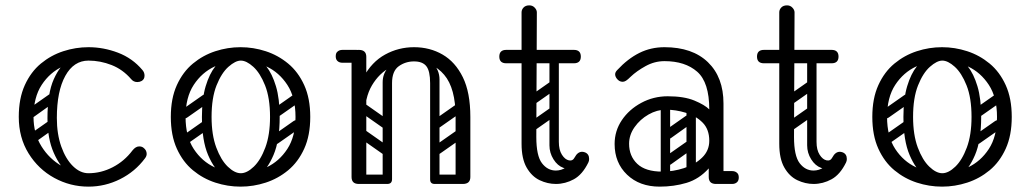

<svg xmlns="http://www.w3.org/2000/svg" viewBox="-20 -686 3843 716"><path d="M508 -384Q501 -380 492 -380Q478 -380 469 -391Q438 -427 396 -443.5Q354 -460 310 -460Q261 -460 213.5 -438Q166 -416 135.5 -369.5Q105 -323 105 -250Q105 -188 134.5 -140.5Q164 -93 211 -66.5Q258 -40 310 -40Q357 -40 400.5 -62.5Q444 -85 474 -125Q486 -140 499 -140Q509 -140 515 -135Q527 -126 527 -112Q527 -104 521 -96Q484 -46 428 -18Q372 10 310 10Q242 10 182.5 -22.5Q123 -55 86.5 -114Q50 -173 50 -250Q50 -319 72.5 -368.5Q95 -418 132.5 -449Q170 -480 216 -495Q262 -510 310 -510Q366 -510 420 -489.5Q474 -469 511 -425Q519 -416 519 -404Q519 -390 508 -384ZM81 -157Q71 -172 85 -181L162 -235Q177 -245 186 -231Q197 -216 183 -207L106 -152Q100 -148 93 -149Q86 -150 81 -157ZM81 -255Q71 -270 85 -279L162 -333Q177 -343 186 -329Q197 -314 183 -305L106 -250Q100 -246 93 -247Q86 -248 81 -255ZM307 -6Q273 -8 238.5 -35.5Q204 -63 180.5 -116Q157 -169 157 -245Q157 -338 180.5 -390.5Q204 -443 238.5 -464.5Q273 -486 307 -486L310 -460Q255 -460 223.5 -403Q192 -346 192 -246Q192 -186 208.5 -139.5Q225 -93 252 -66.5Q279 -40 310 -40Z M877 10Q829 10 783 -5Q737 -20 699.5 -51Q662 -82 639.5 -131.5Q617 -181 617 -250Q617 -319 639.5 -368.5Q662 -418 699.5 -449Q737 -480 783 -495Q829 -510 877 -510Q925 -510 971 -495Q1017 -480 1054.5 -449Q1092 -418 1114.5 -368.5Q1137 -319 1137 -250Q1137 -181 1114.5 -131.5Q1092 -82 1054.5 -51Q1017 -20 971 -5Q925 10 877 10ZM877 -40Q927 -40 974 -62Q1021 -84 1051.5 -130.5Q1082 -177 1082 -250Q1082 -323 1051.5 -369.5Q1021 -416 974 -438Q927 -460 877 -460Q828 -460 780.5 -438Q733 -416 702.5 -369.5Q672 -323 672 -250Q672 -177 702.5 -130.5Q733 -84 780.5 -62Q828 -40 877 -40ZM878 -4Q847 -4 813 -29Q779 -54 756 -108Q733 -162 733 -250Q733 -318 747 -364.5Q761 -411 783 -438.5Q805 -466 830.5 -478Q856 -490 878 -490V-460Q858 -460 832 -437Q806 -414 787.5 -367.5Q769 -321 769 -250Q769 -183 786.5 -136Q804 -89 829.5 -64.5Q855 -40 878 -40ZM878 -4V-40Q901 -40 926.5 -64.5Q952 -89 969.5 -136Q987 -183 987 -250Q987 -321 968.5 -367.5Q950 -414 924.5 -437Q899 -460 878 -460V-490Q901 -490 926 -478Q951 -466 973 -438.5Q995 -411 1009 -364.5Q1023 -318 1023 -250Q1023 -162 1000 -108Q977 -54 943.5 -29Q910 -4 878 -4ZM680 -249Q665 -238 656 -252Q652 -257 651.5 -264Q651 -271 659 -277L736 -331Q751 -341 761 -327Q765 -321 764.5 -314.5Q764 -308 757 -303ZM682 -152Q667 -141 658 -155Q654 -160 653.5 -167Q653 -174 661 -180L738 -234Q753 -244 763 -230Q767 -224 766.5 -217.5Q766 -211 759 -206ZM1016 -249Q1001 -238 992 -252Q988 -257 987.5 -264Q987 -271 995 -277L1072 -331Q1087 -341 1097 -327Q1101 -321 1100.5 -314.5Q1100 -308 1093 -303ZM1018 -152Q1003 -141 994 -155Q990 -160 989.5 -167Q989 -174 997 -180L1074 -234Q1089 -244 1099 -230Q1103 -224 1102.5 -217.5Q1102 -211 1095 -206Z M1305 -250Q1305 -341 1335.5 -398Q1366 -455 1416 -482.5Q1466 -510 1524 -510Q1583 -510 1630.5 -482.5Q1678 -455 1706 -398Q1734 -341 1734 -250H1679Q1679 -357 1636.5 -407Q1594 -457 1524 -457Q1478 -457 1436 -435Q1394 -413 1367 -367.5Q1340 -322 1340 -250ZM1318 0Q1291 0 1291 -26V-474Q1291 -500 1318 -500Q1346 -500 1346 -474V-26Q1346 0 1318 0ZM1257 -452Q1245 -452 1238 -459Q1232 -465 1232 -476Q1232 -488 1238 -493Q1245 -500 1257 -500H1308Q1319 -500 1325 -498.5Q1331 -497 1332 -495Q1336 -491 1339 -486Q1342 -481 1342 -476Q1340 -463 1333 -459Q1329 -452 1308 -452ZM1706 0Q1679 0 1679 -26V-250Q1679 -276 1706 -276Q1734 -276 1734 -250V-26Q1734 0 1706 0ZM1601 0Q1584 0 1584 -17V-379Q1584 -396 1601 -396Q1619 -396 1619 -380V-18Q1619 0 1601 0ZM1524 -457Q1492 -457 1467 -439Q1442 -421 1442 -376V-281H1407V-379Q1407 -409 1425 -431Q1443 -453 1472.5 -464.5Q1502 -476 1535 -476ZM1524 -457 1514 -476Q1564 -476 1591.5 -451.5Q1619 -427 1619 -389V-281H1584V-376Q1584 -421 1570 -439Q1556 -457 1524 -457ZM1302 -17Q1302 -35 1320 -35H1423Q1441 -35 1441 -17Q1441 0 1422 0H1319Q1302 0 1302 -17ZM1586 -17Q1586 -35 1604 -35H1707Q1725 -35 1725 -17Q1725 0 1706 0H1603Q1586 0 1586 -17ZM1317 -198Q1327 -211 1340 -202L1434 -136Q1448 -127 1437 -111Q1427 -98 1414 -107L1320 -173Q1315 -177 1313.5 -184Q1312 -191 1317 -198ZM1317 -296Q1327 -309 1340 -300L1434 -234Q1448 -225 1437 -209Q1427 -196 1414 -205L1320 -271Q1315 -275 1313.5 -282Q1312 -289 1317 -296ZM1424 0Q1407 0 1407 -17V-349Q1407 -366 1424 -366Q1442 -366 1442 -350V-18Q1442 0 1424 0ZM1328 0Q1311 0 1311 -17V-349Q1311 -366 1328 -366Q1346 -366 1346 -350V-18Q1346 0 1328 0ZM1620 -211Q1605 -200 1596 -214Q1592 -219 1591.5 -226Q1591 -233 1599 -239L1676 -293Q1691 -303 1701 -289Q1705 -283 1704.5 -276.5Q1704 -270 1697 -265ZM1622 -114Q1607 -103 1598 -117Q1594 -122 1593.5 -129Q1593 -136 1601 -142L1678 -196Q1693 -206 1703 -192Q1707 -186 1706.5 -179.5Q1706 -173 1699 -168Z M2053 0Q2022 0 1992.5 -14Q1963 -28 1944 -61Q1925 -94 1925 -150V-640Q1925 -650 1932.5 -658Q1940 -666 1954 -666Q1966 -666 1974 -657.5Q1982 -649 1982 -640Q1982 -572 1981.5 -516Q1981 -460 1981 -407.5Q1981 -355 1980.5 -299Q1980 -243 1980 -175Q1980 -105 2001 -77.5Q2022 -50 2053 -50Q2073 -50 2091.5 -62Q2110 -74 2123 -99Q2134 -120 2151 -120Q2155 -120 2161 -118Q2177 -112 2177 -93Q2177 -86 2174 -80Q2152 -35 2120 -17.5Q2088 0 2053 0ZM1868 -450Q1842 -450 1842 -475Q1842 -500 1868 -500H2120Q2146 -500 2146 -475Q2146 -450 2120 -450ZM2047 -485Q2064 -485 2064 -468V-154Q2064 -137 2047 -137Q2029 -137 2029 -153V-467Q2029 -485 2047 -485ZM2123 -99V-73Q2103 -52 2081 -60Q2059 -68 2044 -92Q2029 -116 2029 -144V-252H2064V-157Q2064 -127 2075.5 -109Q2087 -91 2101.5 -88Q2116 -85 2123 -99ZM1976 -299Q1961 -288 1952 -302Q1948 -307 1947.5 -314Q1947 -321 1955 -327L2032 -381Q2047 -391 2057 -377Q2061 -371 2060.5 -364.5Q2060 -358 2053 -353ZM1974 -200Q1959 -189 1950 -203Q1946 -208 1945.5 -215Q1945 -222 1953 -228L2030 -282Q2045 -292 2055 -278Q2059 -272 2058.5 -265.5Q2058 -259 2051 -254Z M2625 -24Q2625 -29 2628 -34Q2631 -39 2635 -43Q2637 -45 2642.5 -46.5Q2648 -48 2659 -48H2710Q2722 -48 2729 -41Q2735 -36 2735 -24Q2735 -13 2729 -7Q2722 0 2710 0H2659Q2638 0 2634 -7Q2627 -11 2625 -24ZM2440 10Q2365 10 2318.5 -34.5Q2272 -79 2272 -149Q2272 -198 2299 -238Q2326 -278 2371.5 -302.5Q2417 -327 2470 -327Q2531 -327 2569.5 -311Q2608 -295 2625 -278Q2625 -379 2580 -418.5Q2535 -458 2458 -458Q2421 -458 2387.5 -439.5Q2354 -421 2332 -400Q2321 -389 2314.5 -385Q2308 -381 2302 -381Q2289 -381 2280 -393Q2274 -401 2274 -409Q2274 -417 2282 -425Q2321 -467 2364 -488.5Q2407 -510 2458 -510Q2562 -510 2620 -454Q2678 -398 2678 -300V-26Q2678 0 2650 0Q2623 0 2623 -26V-58Q2587 -18 2540 -4Q2493 10 2440 10ZM2450 -46Q2490 -46 2530.5 -59Q2571 -72 2598 -98Q2625 -124 2625 -161Q2625 -204 2600 -229Q2575 -254 2537.5 -265.5Q2500 -277 2463 -277Q2430 -277 2398.5 -259Q2367 -241 2346.5 -212Q2326 -183 2326 -150Q2326 -104 2356.5 -75Q2387 -46 2450 -46ZM2457 -78Q2447 -93 2461 -102L2538 -156Q2553 -166 2562 -152Q2573 -137 2559 -128L2482 -73Q2476 -69 2469 -70Q2462 -71 2457 -78ZM2457 -176Q2447 -191 2461 -200L2538 -254Q2553 -264 2562 -250Q2573 -235 2559 -226L2482 -171Q2476 -167 2469 -168Q2462 -169 2457 -176ZM2557 -17Q2540 -17 2540 -34V-287Q2540 -304 2557 -304Q2575 -304 2575 -288V-35Q2575 -17 2557 -17ZM2461 -17Q2444 -17 2444 -34V-287Q2444 -304 2461 -304Q2479 -304 2479 -288V-35Q2479 -17 2461 -17Z M3014 0Q2983 0 2953.5 -14Q2924 -28 2905 -61Q2886 -94 2886 -150V-640Q2886 -650 2893.5 -658Q2901 -666 2915 -666Q2927 -666 2935 -657.5Q2943 -649 2943 -640Q2943 -572 2942.5 -516Q2942 -460 2942 -407.5Q2942 -355 2941.5 -299Q2941 -243 2941 -175Q2941 -105 2962 -77.5Q2983 -50 3014 -50Q3034 -50 3052.5 -62Q3071 -74 3084 -99Q3095 -120 3112 -120Q3116 -120 3122 -118Q3138 -112 3138 -93Q3138 -86 3135 -80Q3113 -35 3081 -17.5Q3049 0 3014 0ZM2829 -450Q2803 -450 2803 -475Q2803 -500 2829 -500H3081Q3107 -500 3107 -475Q3107 -450 3081 -450ZM3008 -485Q3025 -485 3025 -468V-154Q3025 -137 3008 -137Q2990 -137 2990 -153V-467Q2990 -485 3008 -485ZM3084 -99V-73Q3064 -52 3042 -60Q3020 -68 3005 -92Q2990 -116 2990 -144V-252H3025V-157Q3025 -127 3036.5 -109Q3048 -91 3062.5 -88Q3077 -85 3084 -99ZM2937 -299Q2922 -288 2913 -302Q2909 -307 2908.5 -314Q2908 -321 2916 -327L2993 -381Q3008 -391 3018 -377Q3022 -371 3021.5 -364.5Q3021 -358 3014 -353ZM2935 -200Q2920 -189 2911 -203Q2907 -208 2906.5 -215Q2906 -222 2914 -228L2991 -282Q3006 -292 3016 -278Q3020 -272 3019.5 -265.5Q3019 -259 3012 -254Z M3493 10Q3445 10 3399 -5Q3353 -20 3315.5 -51Q3278 -82 3255.5 -131.5Q3233 -181 3233 -250Q3233 -319 3255.5 -368.5Q3278 -418 3315.5 -449Q3353 -480 3399 -495Q3445 -510 3493 -510Q3541 -510 3587 -495Q3633 -480 3670.5 -449Q3708 -418 3730.5 -368.5Q3753 -319 3753 -250Q3753 -181 3730.5 -131.5Q3708 -82 3670.5 -51Q3633 -20 3587 -5Q3541 10 3493 10ZM3493 -40Q3543 -40 3590 -62Q3637 -84 3667.5 -130.5Q3698 -177 3698 -250Q3698 -323 3667.5 -369.5Q3637 -416 3590 -438Q3543 -460 3493 -460Q3444 -460 3396.5 -438Q3349 -416 3318.5 -369.5Q3288 -323 3288 -250Q3288 -177 3318.5 -130.5Q3349 -84 3396.5 -62Q3444 -40 3493 -40ZM3494 -4Q3463 -4 3429 -29Q3395 -54 3372 -108Q3349 -162 3349 -250Q3349 -318 3363 -364.5Q3377 -411 3399 -438.5Q3421 -466 3446.5 -478Q3472 -490 3494 -490V-460Q3474 -460 3448 -437Q3422 -414 3403.5 -367.5Q3385 -321 3385 -250Q3385 -183 3402.5 -136Q3420 -89 3445.5 -64.5Q3471 -40 3494 -40ZM3494 -4V-40Q3517 -40 3542.5 -64.5Q3568 -89 3585.5 -136Q3603 -183 3603 -250Q3603 -321 3584.5 -367.5Q3566 -414 3540.5 -437Q3515 -460 3494 -460V-490Q3517 -490 3542 -478Q3567 -466 3589 -438.5Q3611 -411 3625 -364.5Q3639 -318 3639 -250Q3639 -162 3616 -108Q3593 -54 3559.5 -29Q3526 -4 3494 -4ZM3296 -249Q3281 -238 3272 -252Q3268 -257 3267.5 -264Q3267 -271 3275 -277L3352 -331Q3367 -341 3377 -327Q3381 -321 3380.5 -314.5Q3380 -308 3373 -303ZM3298 -152Q3283 -141 3274 -155Q3270 -160 3269.5 -167Q3269 -174 3277 -180L3354 -234Q3369 -244 3379 -230Q3383 -224 3382.5 -217.5Q3382 -211 3375 -206ZM3632 -249Q3617 -238 3608 -252Q3604 -257 3603.5 -264Q3603 -271 3611 -277L3688 -331Q3703 -341 3713 -327Q3717 -321 3716.5 -314.5Q3716 -308 3709 -303ZM3634 -152Q3619 -141 3610 -155Q3606 -160 3605.5 -167Q3605 -174 3613 -180L3690 -234Q3705 -244 3715 -230Q3719 -224 3718.5 -217.5Q3718 -211 3711 -206Z"/></svg>

Font: Nsibidi Libre Uzo
Style: Regular
Weight: 400
Designer: Oluwaseun Badejo
Version: Version 1.021